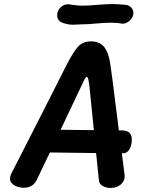

<svg xmlns="http://www.w3.org/2000/svg" viewBox="-20 -916 735 947"><path d="M587 -160H581Q591 -81 594 -57Q595 -53 595 -48Q595 -22 575 -5.5Q555 11 526 11Q504 11 487 1.5Q470 -8 468 -25L454 -161L226 -164L212 -135Q196 -100 161 -28Q142 10 97 10Q68 10 47 -4.5Q26 -19 30 -41Q32 -53 35 -58Q219 -418 306 -591Q341 -660 365 -686Q389 -712 429 -712Q469 -712 492 -686.5Q515 -661 524 -600Q534 -531 544 -449Q554 -367 559 -331L566 -273H579Q630 -273 630 -229Q630 -199 618.5 -179.5Q607 -160 587 -160ZM443 -274 424 -461Q420 -504 416.5 -520.5Q413 -537 408 -537Q404 -537 398.5 -527.5Q393 -518 383 -495L369 -466L279 -276ZM339 -794Q315 -794 287 -804Q262 -815 262 -840Q262 -864 279 -880Q296 -896 318 -895Q325 -894 346 -891Q367 -888 392 -888Q412 -888 458 -892Q508 -896 537 -896Q559 -896 601 -892Q616 -890 627 -879Q638 -868 638 -852Q638 -837 628 -823.5Q618 -810 604 -803.5Q590 -797 579 -800Q558 -804 527 -804Q498 -804 454 -800Q412 -796 387 -796Q372 -796 360.5 -795Q349 -794 339 -794Z"/></svg>

Font: Mali SemiBold
Style: Italic
Weight: 600
Italic angle: -10°
Version: Version 1.000; ttfautohint (v1.6)